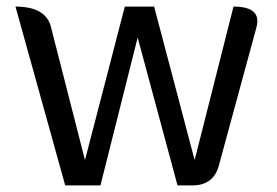

<svg xmlns="http://www.w3.org/2000/svg" viewBox="-20 -563 842 583"><path d="M178 0 27 -543Q120 -543 135 -480L238 -77L359 -543H448L571 -77L689 -543Q775 -543 759 -481L645 -62Q629 0 564 0H519L398 -449L285 0Z"/></svg>

Font: Swei Toothpaste CJK TC
Style: Regular
Weight: 400
Version: Version 1.0